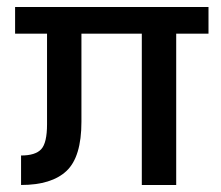

<svg xmlns="http://www.w3.org/2000/svg" viewBox="-20 -527 629 547"><path d="M574 -507V-431H482V0H384V-431H212V-180Q212 -80 169.5 -40Q127 0 40 0V-84Q81 -84 97.5 -102Q114 -120 114 -173V-431H23V-507Z"/></svg>

Font: Hind Medium
Style: Regular
Weight: 500
Designer: Manushi Parikh, Satya Rajpurohit
Foundry: Indian Type Foundry
Version: Version 1.201;PS 1.0;hotconv 1.0.78;makeotf.lib2.5.61930; tt